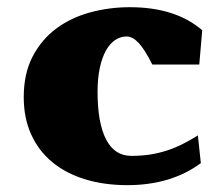

<svg xmlns="http://www.w3.org/2000/svg" viewBox="-20 -511 626 541"><path d="M350.1 -71.8Q377.9 -71.8 401.9 -75.4Q425.8 -79.1 448.2 -86.2Q470.7 -93.3 492.4 -104Q514.2 -114.7 537.6 -129.4L545.9 -51.3Q461.9 10.7 338.9 10.7Q273.4 10.7 219.5 -5.9Q165.5 -22.5 127.2 -54.2Q88.9 -85.9 67.9 -132.1Q46.9 -178.2 46.9 -237.3Q46.9 -303.7 72 -351.8Q97.2 -399.9 138.7 -430.7Q180.2 -461.4 234.1 -476.1Q288.1 -490.7 345.7 -490.7Q474.6 -490.7 549.8 -425.8L541.5 -329.1H409.2Q387.7 -372.1 370.6 -390.1Q353.5 -408.2 336.9 -408.2Q319.3 -408.2 304.4 -398.2Q289.6 -388.2 278.6 -368.7Q267.6 -349.1 261.2 -319.8Q254.9 -290.5 254.9 -252Q254.9 -165 278.8 -118.4Q302.7 -71.8 350.1 -71.8Z"/></svg>

Font: Tienne Black
Style: Regular
Weight: 900
Designer: vernon adams
Foundry: vernon adams
Version: Version 001.001